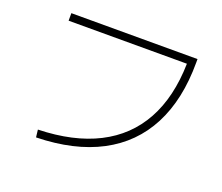

<svg xmlns="http://www.w3.org/2000/svg" viewBox="-113 -844 1164 1007"><g transform="rotate(20 469.0 -340.0)"><path d="M785.2 -635.7H125V-677.7H829.1V-658.2Q829.1 -451.7 753.9 -306.6Q678.7 -161.6 532 -84.2Q385.3 -6.8 173.8 -2L168.9 -43.9Q365.2 -49.3 501.5 -118.4Q637.7 -187.5 709.5 -317.9Q781.2 -448.2 785.2 -635.7Z"/></g></svg>

Font: Pretendard JP ExtraLight
Style: Regular
Weight: 200
Designer: Base glyphs from Inter by Rasmus Andersson; Hangeul glyphs from Noto Sans CJK(Source Han Sans) by Jang Soo-young and Kan
Foundry: Kil Hyung-jin
Version: Version 1.309